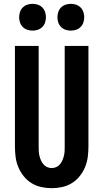

<svg xmlns="http://www.w3.org/2000/svg" viewBox="-20 -975 540 1003"><path d="M250 8Q222 8 195 2Q168 -4 144.5 -18.5Q121 -33 103.5 -55Q86 -77 75.5 -102.5Q65 -128 61.5 -155.5Q58 -183 58 -210V-735H182V-210Q182 -198 182.5 -185.5Q183 -173 186 -161Q189 -149 194 -137.5Q199 -126 207 -116.5Q215 -107 226.5 -102Q238 -97 250 -97Q262 -97 273.5 -102Q285 -107 293 -116.5Q301 -126 306 -137.5Q311 -149 314 -161Q317 -173 317.5 -185.5Q318 -198 318 -210V-735H442V-210Q442 -183 438.5 -155.5Q435 -128 424.5 -102.5Q414 -77 396.5 -55Q379 -33 355.5 -18.5Q332 -4 305 2Q278 8 250 8ZM350 -815Q336 -815 322.5 -819.5Q309 -824 299 -834Q289 -844 284.5 -857.5Q280 -871 280 -885Q280 -899 284.5 -912.5Q289 -926 299 -936Q309 -946 322.5 -950.5Q336 -955 350 -955Q364 -955 377.5 -950.5Q391 -946 401 -936Q411 -926 415.5 -912.5Q420 -899 420 -885Q420 -871 415.5 -857.5Q411 -844 401 -834Q391 -824 377.5 -819.5Q364 -815 350 -815ZM150 -815Q136 -815 122.5 -819.5Q109 -824 99 -834Q89 -844 84.5 -857.5Q80 -871 80 -885Q80 -899 84.5 -912.5Q89 -926 99 -936Q109 -946 122.5 -950.5Q136 -955 150 -955Q164 -955 177.5 -950.5Q191 -946 201 -936Q211 -926 215.5 -912.5Q220 -899 220 -885Q220 -871 215.5 -857.5Q211 -844 201 -834Q191 -824 177.5 -819.5Q164 -815 150 -815Z"/></svg>

Font: Iosevka Curly Extrabold
Style: Regular
Weight: 800
Monospace: yes
Designer: Belleve Invis
Foundry: Belleve Invis
Version: Version 22.1.2; ttfautohint (v1.8.4)